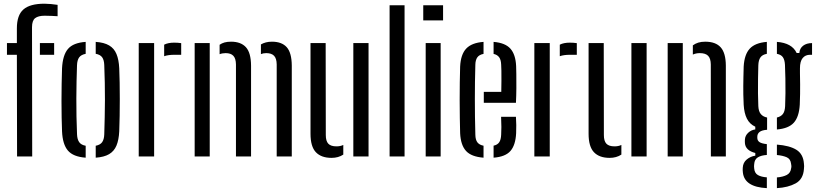

<svg xmlns="http://www.w3.org/2000/svg" viewBox="-20 -828 4319 1016"><path d="M16.8 -538.1V-600H69.3V-678.1Q69.3 -747.8 104.1 -778.1Q138.8 -808.4 215.2 -808.4Q230.2 -808.4 249.7 -806.6Q269.2 -804.9 284.8 -802.3V-742.2Q270.5 -743.1 253.2 -743.9Q236 -744.8 216.5 -744.8Q182.7 -744.8 166 -732Q149.4 -719.2 149.4 -683.6L150.4 0H70.3L69.3 -538.1ZM191.1 -538.1V-600H266.5V-538.1Z M308.3 -133.1Q306.9 -163.7 306.2 -205.3Q305.4 -247 305.4 -293.1Q305.4 -339.1 306.2 -384.2Q306.9 -429.3 308.3 -466.6Q311.8 -536.5 339.7 -569.1Q367.5 -601.8 433.4 -606.4V-543.2Q409.1 -538.5 398.8 -524.2Q388.4 -509.8 387.5 -482.3Q386.1 -442.4 385.1 -397.9Q384.2 -353.4 384 -306.4Q383.8 -259.4 384.7 -211.8Q385.7 -164.2 387.6 -117.8Q388.6 -90.4 399.1 -75.7Q409.6 -60.9 433.4 -56.7V6.4Q367.4 1.7 339.3 -31.3Q311.2 -64.3 308.3 -133.1ZM486.5 6.4V-56.7Q510.6 -61.4 520.7 -75.9Q530.7 -90.4 531.7 -116.5Q533.2 -161.9 534.1 -207.2Q535.1 -252.5 535.3 -298.3Q535.5 -344.1 534.5 -390.4Q533.6 -436.8 531.7 -484Q530.7 -510.9 520.5 -525Q510.2 -539.1 486.5 -543.3V-606.4Q531 -603.3 557.4 -587.7Q583.9 -572.2 596.3 -542.3Q608.8 -512.5 611 -466.6Q612.4 -432.6 613.2 -390.7Q613.9 -348.7 613.9 -303.8Q613.9 -258.8 613.2 -215Q612.4 -171.2 611 -133.1Q608.7 -87.1 596.2 -57.4Q583.8 -27.8 557.3 -12.2Q530.9 3.3 486.5 6.4Z M714.1 0V-600H795.6V0ZM848.7 -530.5V-591.6Q869.3 -602.3 901.7 -602.3Q910.9 -602.3 920.2 -601.7Q929.6 -601.1 938.8 -599.7V-538.1H902.4Q869.8 -538.1 848.7 -530.5Z M1010.1 0V-600H1089.8V0ZM1444.2 0V-487Q1443.8 -518.9 1430.2 -532.9Q1416.6 -546.9 1389.2 -546.9Q1372.7 -546.9 1360.7 -541.7V-592.9Q1372.7 -599.9 1387 -603.6Q1401.3 -607.4 1419.1 -607.4Q1471.2 -607.4 1497.4 -578.1Q1523.5 -548.7 1524 -480.9V0ZM1228.6 0V-487Q1228.1 -518.8 1214.7 -532.8Q1201.4 -546.9 1173.7 -546.9Q1165.1 -546.9 1156.9 -545.4Q1148.7 -543.9 1142.1 -541.2V-591.1Q1153.6 -599.3 1168.2 -603.4Q1182.9 -607.4 1202.7 -607.4Q1254.7 -607.4 1281.4 -578.1Q1308 -548.7 1308.5 -480.9V0Z M1623.1 -119.9V-600H1703.3L1704 -113.4Q1704 -81.7 1717.3 -67.6Q1730.6 -53.5 1760.6 -53.5Q1781.2 -53.5 1796.6 -61V-9.9Q1770.2 7.4 1734.6 7.4Q1679.8 7.4 1651.4 -22.6Q1623.1 -52.6 1623.1 -119.9ZM1849.7 0V-600H1930.2V0Z M2041.6 0V-800H2120.8V0Z M2219.7 -720V-800H2324.6V-720ZM2232.6 0V-600H2311.8V0Z M2414.9 -122.9Q2413.9 -158.9 2413.2 -203.6Q2412.4 -248.3 2412.4 -296.5Q2412.4 -344.7 2413 -390.9Q2413.5 -437.1 2414.9 -475.9Q2418 -540 2447.1 -570.9Q2476.1 -601.7 2538.7 -606.4V-542.9Q2515.5 -538.4 2505.7 -524.3Q2495.9 -510.2 2495.4 -486Q2493.9 -440.1 2493.4 -394.4Q2492.8 -348.7 2492.8 -302.9Q2492.8 -257 2493.4 -210.2Q2493.9 -163.3 2495.4 -115Q2495.9 -88.1 2506.3 -74.6Q2516.8 -61.1 2538.7 -56.9V6.4Q2474.3 1.6 2446.1 -29.2Q2417.9 -60.1 2414.9 -122.9ZM2591.9 6.4V-57.2Q2612.4 -61.4 2621.7 -75.2Q2631 -88.9 2632 -115.5Q2633 -130.5 2633.1 -156.1Q2633.1 -181.7 2631.6 -209.8H2710.2Q2711.6 -193.1 2711.9 -166.1Q2712.2 -139 2711.2 -122.9Q2708.1 -59.9 2681.1 -29.1Q2654.1 1.8 2591.9 6.4ZM2540.1 -284V-342H2632.6Q2633.4 -371 2633.4 -400.6Q2633.4 -430.3 2633.2 -453.3Q2632.9 -476.4 2632 -486Q2631.1 -511.9 2621.1 -525.3Q2611.1 -538.6 2591.9 -542.8V-606.4Q2653.7 -601.3 2681 -570.4Q2708.4 -539.5 2711.2 -478.5Q2711.7 -467.3 2712.2 -434.9Q2712.6 -402.5 2712.4 -361.7Q2712.1 -321 2710.2 -284Z M2807.6 0V-600H2889.1V0ZM2942.2 -530.5V-591.6Q2962.8 -602.3 2995.2 -602.3Q3004.4 -602.3 3013.7 -601.7Q3023.1 -601.1 3032.3 -599.7V-538.1H2995.9Q2963.3 -538.1 2942.2 -530.5Z M3094.6 -119.9V-600H3174.8L3175.5 -113.4Q3175.5 -81.7 3188.8 -67.6Q3202.1 -53.5 3232.1 -53.5Q3252.7 -53.5 3268.1 -61V-9.9Q3241.7 7.4 3206.1 7.4Q3151.3 7.4 3122.9 -22.6Q3094.6 -52.6 3094.6 -119.9ZM3321.2 0V-600H3401.7V0Z M3513.1 0V-600H3593.1V0ZM3741.7 0 3741.3 -487Q3740.9 -518.8 3727 -532.8Q3713.1 -546.9 3682.7 -546.9Q3672.6 -546.9 3663.4 -544.9Q3654.3 -542.9 3646.3 -539.3V-588Q3659.2 -597.6 3675.1 -602.5Q3691.1 -607.4 3711.7 -607.4Q3767.1 -607.4 3793.8 -577.4Q3820.5 -547.4 3820.9 -480.9V0Z M4037.9 167.6Q3978.3 164.5 3946.8 143.8Q3915.3 123.2 3911.1 85Q3910.5 79.2 3910.1 72.8Q3909.8 66.3 3910.4 60Q3911.8 32.3 3931.3 16.1Q3950.7 -0.2 3976.8 -4.3V-18.4Q3925.1 -31.6 3921.9 -70.4Q3921.2 -77.3 3921.5 -81Q3921.8 -84.7 3921.9 -90.1Q3923.1 -110.3 3938.9 -125.2Q3954.6 -140.1 3976.7 -143.1V-157.5Q3946.9 -171.4 3932.5 -200Q3918 -228.7 3915.3 -273.5Q3913.9 -304 3913.4 -327.7Q3912.9 -351.3 3913.2 -373.2Q3913.4 -395.1 3913.9 -419.8Q3914.4 -444.4 3915.3 -475.9Q3918.9 -539.6 3947.4 -570.5Q3975.9 -601.4 4037.9 -606.4V-543.2Q4014.6 -539.1 4004.2 -524.6Q3993.7 -510.1 3992.8 -482.3Q3991.8 -451.7 3991.3 -412.6Q3990.8 -373.6 3991 -334.9Q3991.3 -296.3 3992.8 -266.2Q3994.2 -238.5 4006 -224.4Q4017.7 -210.3 4039.2 -206.1V-141.3Q4011.7 -139.3 3999.5 -129.8Q3987.4 -120.3 3987.4 -104.5Q3987.4 -103.6 3987.4 -102Q3987.4 -100.4 3987.4 -99Q3987.4 -84 3998.9 -76.1Q4010.4 -68.2 4037.9 -65.3V-8Q4008.7 -6.3 3990.6 4.4Q3972.5 15.1 3970.9 41Q3970.1 45.9 3970.1 51.8Q3970.2 57.7 3970.9 63.3Q3973 88.2 3990.5 98.3Q4008.1 108.4 4037.9 110.5ZM4091.1 167.5V110.9Q4123.1 108.3 4143.4 97.8Q4163.6 87.3 4166.6 61.7Q4168.1 55.8 4167.8 50.2Q4167.6 44.6 4166.1 38.6Q4163.2 12.8 4142.7 4Q4122.3 -4.8 4091.1 -7.7V-62.8Q4158.4 -57.8 4194.4 -35.3Q4230.4 -12.8 4234.1 37.3Q4234.8 43.2 4235.1 51Q4235.3 58.8 4234.1 66.8Q4230.4 120.1 4190.6 142.2Q4150.7 164.2 4091.1 167.5ZM4091.1 -142.8V-206.1Q4111.6 -210.8 4122.4 -224.3Q4133.2 -237.8 4134.6 -266.1Q4136.1 -297.7 4136.4 -335.4Q4136.7 -373 4136 -411.9Q4135.3 -450.7 4133.8 -484.8Q4132.4 -511.4 4122.8 -525.2Q4113.3 -539 4091.1 -543.1V-606.4Q4171.2 -600.4 4195.7 -547.4H4209.8Q4211.8 -572.4 4230 -586.2Q4248.1 -599.9 4277.1 -600V-538.1H4266.3Q4241.6 -538.1 4227.4 -520.7Q4213.1 -503.4 4213.1 -466.6V-441.2Q4214 -408.1 4214 -382.4Q4214.1 -356.7 4213.8 -331.2Q4213.6 -305.8 4212.1 -273.5Q4208.3 -209.8 4180.8 -178.9Q4153.2 -148 4091.1 -142.8Z"/></svg>

Font: Big Shoulders Stencil Text Thin
Style: Regular
Weight: 100
Designer: Patric King
Foundry: XO Type Co
Version: Version 2.001